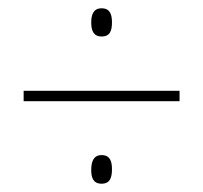

<svg xmlns="http://www.w3.org/2000/svg" viewBox="-20 -584 490 463"><path d="M225 -496C246 -496 250 -511 250 -530C250 -548 246 -564 225 -564C205 -564 200 -548 200 -530C200 -511 205 -496 225 -496ZM37 -340H413V-365H37ZM225 -141C246 -141 250 -157 250 -176C250 -194 246 -210 225 -210C206 -210 200 -195 200 -174C200 -157 204 -141 225 -141Z"/></svg>

Font: Noto Sans Khmer UI Condensed Thin
Style: Regular
Weight: 100
Width: 3
Designer: Danh Hong and the Monotype Design Team
Foundry: Monotype Imaging Inc.
Version: Version 2.002